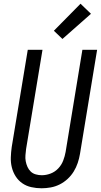

<svg xmlns="http://www.w3.org/2000/svg" viewBox="-20 -1002 541 1030"><path d="M203 8Q175 8 148 2Q121 -4 99.5 -19Q78 -34 64 -56Q50 -78 43.5 -104Q37 -130 38 -158Q39 -186 43 -214L129 -735H208L120 -203Q118 -186 116.5 -169.5Q115 -153 118 -137Q121 -121 127.5 -106.5Q134 -92 145 -81.5Q156 -71 172 -66.5Q188 -62 204 -62Q228 -62 251.5 -71Q275 -80 292.5 -98.5Q310 -117 319 -140.5Q328 -164 332 -187L422 -735H501L409 -176Q405 -152 397 -128Q389 -104 375.5 -82Q362 -60 342.5 -42Q323 -24 300 -12.5Q277 -1 252 3.5Q227 8 203 8ZM315 -793 269 -837 412 -982 468 -928Z"/></svg>

Font: Iosevka Algr
Style: Italic
Weight: 400
Italic angle: -9°
Monospace: yes
Designer: Belleve Invis
Foundry: Belleve Invis
Version: Version 26.0.2; ttfautohint (v1.8.3)